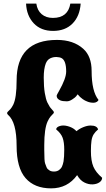

<svg xmlns="http://www.w3.org/2000/svg" viewBox="-20 -995 586 1061"><path d="M262.2 45.9Q170.9 45.9 121.3 -10.7Q71.8 -67.4 71.8 -188.5Q71.8 -320.3 24.4 -360.4Q14.2 -370.1 24.4 -378.9Q29.8 -383.3 37.6 -392.1Q45.4 -400.9 53.2 -416.5Q71.8 -454.6 71.8 -549.8Q71.8 -774.4 294.9 -774.4Q385.7 -774.4 440.4 -725.1Q486.3 -683.6 486.3 -603Q486.3 -489.7 524.4 -442.9Q522.9 -437 514.9 -432.1Q506.8 -427.2 497.1 -427.2Q478 -427.2 462.9 -433.6Q449.2 -438.5 437 -447.3Q428.2 -453.6 422.4 -459.2Q416.5 -464.8 413.6 -468.8L410.2 -472.7Q408.7 -474.1 407.2 -471.7L400.9 -462.9Q396 -456.5 379.6 -445.8Q363.3 -435.1 349.6 -435.1Q324.7 -435.1 313 -440.4Q297.9 -447.3 294.4 -458Q293 -461.9 293 -465.8Q293 -469.7 306.2 -492.2Q345.7 -562 345.7 -599.6Q345.7 -660.2 320.3 -673.8Q310.5 -679.2 292.7 -679.9Q274.9 -680.7 258.1 -672.9Q241.2 -665 232.9 -644Q221.7 -614.7 221.7 -565.9Q221.7 -516.1 227.5 -481.2Q233.4 -446.3 241.7 -428.7Q253.9 -403.3 265.9 -391.4Q277.8 -379.4 277.8 -374Q277.8 -369.6 272.5 -365.2Q267.1 -360.4 259 -350.6Q251 -340.8 243.2 -324.2Q224.6 -284.2 224.6 -192.9V-166Q224.6 -102.5 229.5 -91.3L236.8 -71.8Q239.7 -64.5 243.7 -60.8Q247.6 -57.1 252.9 -53.7Q261.2 -47.4 277.8 -47.1Q294.4 -46.9 306.2 -55.2Q317.4 -63.5 322.5 -74.5Q327.6 -85.4 331.1 -103Q335 -127.4 335 -167.5Q335 -209 326.2 -233.4Q317.4 -257.8 290.5 -279.8Q290.5 -292.5 311 -298.8Q329.6 -304.7 354.5 -297.9Q379.4 -291 394.5 -277.8L402.8 -270Q417 -282.7 439.5 -292Q461.9 -301.3 481 -301.3Q516.1 -301.3 522 -279.8Q506.3 -266.6 497.6 -252.7Q488.8 -238.8 485.6 -217.5Q482.4 -196.3 482.4 -160.2Q482.4 -106.4 495.8 -74.5Q509.3 -42.5 544.4 -12.7Q544.4 2.4 529.3 12.7Q514.2 22.9 491.7 23.9Q469.2 24.9 445.8 13.2Q422.4 1.5 406.2 -27.3Q353.5 45.9 262.2 45.9ZM273.4 -824.2Q206.1 -824.2 166.5 -866.2Q127 -908.2 124 -975.1H180.7Q186 -937.5 210.2 -916.7Q234.4 -896 272.5 -896Q355.5 -896 368.7 -975.1H425.8Q420.9 -905.3 380.6 -864.7Q340.3 -824.2 273.4 -824.2Z"/></svg>

Font: Sancreek
Style: Regular
Weight: 400
Designer: Vernon Adams
Foundry: Vernon Adams
Version: Version 1.100; ttfautohint (v1.8.4.7-5d5b)